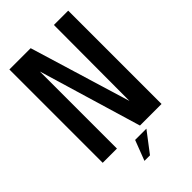

<svg xmlns="http://www.w3.org/2000/svg" viewBox="-246 -757 982 982"><g transform="rotate(-45 245.0 -265.5)"><path d="M350 -675H453.5V0H297.5L131 -557.5V0H28V-675H182L348.5 -127ZM309.5 34.5 226 144H186L228 34.5Z"/></g></svg>

Font: Anybody Narrow Medium
Style: Regular
Weight: 500
Width: 3
Designer: Tyler Finck
Foundry: Etcetera Type Company
Version: Version 1.000; ttfautohint (v1.8)